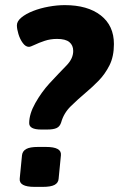

<svg xmlns="http://www.w3.org/2000/svg" viewBox="-20 -728 465 750"><path d="M141 -222Q94 -222 94 -247Q94 -283 118 -325.5Q142 -368 173 -402Q213 -445 239.5 -472Q266 -499 266 -529Q266 -551 251 -563.5Q236 -576 203 -576Q177 -576 154.5 -568.5Q132 -561 115.5 -553Q99 -545 93 -545Q80 -545 69 -560Q58 -575 52 -595Q46 -615 46 -629Q46 -645 63.5 -659.5Q81 -674 109 -685Q137 -696 170 -702Q203 -708 233 -708Q322 -708 373.5 -668Q425 -628 425 -556Q425 -507 407.5 -472.5Q390 -438 365 -412.5Q340 -387 316 -367Q284 -340 256.5 -313Q229 -286 219 -250Q214 -234 201.5 -228Q189 -222 164 -222ZM115 2Q54 2 57 -30L66 -122Q68 -138 82.5 -146Q97 -154 128 -154H160Q221 -154 218 -122L209 -30Q208 -14 193.5 -6Q179 2 147 2Z"/></svg>

Font: Asap Semi Condensed Semi Condensed Regular
Style: Bold Italic
Weight: 700
Width: 4
Italic angle: -6°
Designer: Pablo Cosgaya
Foundry: Omnibus-Type
Version: Version 3.001; ttfautohint (v1.8.4.7-5d5b)